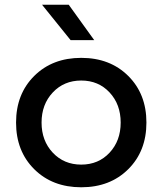

<svg xmlns="http://www.w3.org/2000/svg" viewBox="-20 -773 688 813"><path d="M600 -254Q600 -133 523 -56.5Q446 20 324 20Q202 20 125 -56.5Q48 -133 48 -254Q48 -375 125 -451.5Q202 -528 324 -528Q446 -528 523 -451.5Q600 -375 600 -254ZM491 -254Q491 -331 444 -381.5Q397 -432 324 -432Q251 -432 203.5 -381.5Q156 -331 156 -254Q156 -177 203.5 -126.5Q251 -76 324 -76Q397 -76 444 -126.5Q491 -177 491 -254ZM158 -753H271L379 -603H279Z"/></svg>

Font: Metropolitano Medium
Style: Regular
Weight: 500
Designer: Fonts by Alex Slobzheninov & Chris M. Simpson / Changes by Cristiano Sobral
Foundry: Fonts by Alex Slobzheninov & Chris M. Simpson / Changes by Cristiano Sobral
Version: Version 1.00;August 30, 2020;FontCreator 13.0.0.2681 64-bit